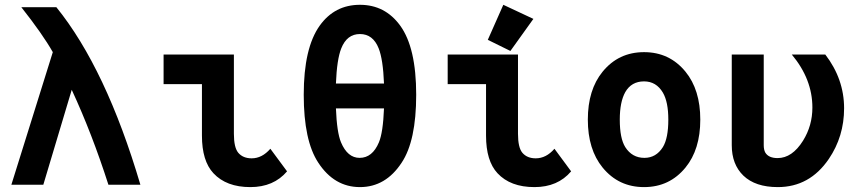

<svg xmlns="http://www.w3.org/2000/svg" viewBox="-20 -762 3556 792"><path d="M26.9 0 197.8 -546.9Q155.8 -621.1 67.9 -732.4H212.4Q417.5 -479 559.1 0H427.2Q359.4 -211.4 275.9 -391.6L158.7 0Z M1164.1 -55.2Q1108.9 9.8 1012.7 9.8Q913.6 9.8 860.4 -47.4Q813 -98.1 813 -202.6V-415H654.8V-537.1H944.8V-210.4Q944.8 -153.3 962.9 -131.8Q982.4 -108.9 1018.1 -108.9Q1061 -108.9 1095.2 -148.4Z M1464.8 -742.2Q1568.4 -742.2 1630.9 -656.2Q1696.8 -565.4 1696.8 -371.1Q1696.8 -180.7 1636.7 -90.8Q1570.8 9.8 1464.8 9.8Q1358.9 9.8 1293 -90.8Q1232.9 -181.6 1232.9 -371.1Q1232.9 -564 1298.8 -656.2Q1360.4 -742.2 1464.8 -742.2ZM1463.4 -110.8Q1516.1 -110.8 1543 -174.8Q1560.1 -215.3 1564 -314.9H1365.7Q1369.6 -215.3 1386.7 -174.8Q1413.6 -110.8 1463.4 -110.8ZM1365.7 -417.5H1564Q1560.1 -517.1 1542 -562.5Q1518.6 -621.6 1464.8 -621.6Q1411.1 -621.6 1387.7 -562.5Q1369.6 -517.1 1365.7 -417.5Z M2056.2 -742.2 2180.2 -684.1 2085.4 -551.8 1992.2 -597.7ZM2335.9 -55.2Q2280.8 9.8 2184.6 9.8Q2085.4 9.8 2032.2 -47.4Q1984.9 -98.1 1984.9 -202.6V-415H1826.7V-537.1H2116.7V-210.4Q2116.7 -153.3 2134.8 -131.8Q2154.3 -108.9 2189.9 -108.9Q2232.9 -108.9 2267.1 -148.4Z M2636.7 -426.3Q2584.5 -426.3 2559.1 -381.8Q2536.6 -341.3 2536.6 -268.6Q2536.6 -191.4 2559.1 -155.3Q2587.4 -110.8 2638.2 -110.8Q2686.5 -110.8 2714.4 -155.3Q2736.8 -191.9 2736.8 -268.6Q2736.8 -341.8 2714.4 -379.9Q2687 -426.3 2636.7 -426.3ZM2465.8 -70.8Q2404.8 -145.5 2404.8 -268.6Q2404.8 -391.6 2465.8 -466.3Q2531.7 -546.9 2636.7 -546.9Q2741.7 -546.9 2807.6 -466.3Q2868.7 -391.6 2868.7 -268.6Q2868.7 -145.5 2807.6 -70.8Q2741.7 9.8 2636.7 9.8Q2531.7 9.8 2465.8 -70.8Z M2998.5 -537.1H3130.4V-163.1Q3130.4 -144.5 3136.7 -132.8Q3150.4 -109.9 3187.5 -109.9Q3247.6 -109.9 3292.5 -181.6Q3331.1 -243.7 3331.1 -318.4Q3331.1 -435.5 3246.1 -537.1H3384.3Q3461.9 -436 3461.9 -315.4Q3461.9 -199.2 3398.9 -106.4Q3319.8 9.8 3188.5 9.8Q3095.7 9.8 3046.4 -37.6Q2998.5 -84 2998.5 -163.1Z"/></svg>

Font: Consola Mono
Style: Bold
Weight: 700
Monospace: yes
Designer: Wojciech Kalinowski "wmk69" (wmk69@o2.pl)
Foundry: Wojciech Kalinowski "wmk69" (wmk69@o2.pl)
Version: Version 2.1.0